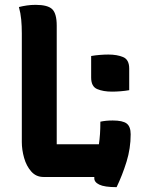

<svg xmlns="http://www.w3.org/2000/svg" viewBox="-20 -730 590 792"><path d="M356 -499Q373 -502 392 -503.5Q411 -505 427 -505Q463 -505 488 -494.5Q513 -484 513 -447V-358Q496 -355 477 -353.5Q458 -352 442 -352Q406 -352 381 -362.5Q356 -373 356 -410ZM159 0Q129 0 109 -22.5Q89 -45 79.5 -78.5Q70 -112 70 -144V-592Q70 -623 67.5 -649.5Q65 -676 58 -701Q74 -705 91 -707.5Q108 -710 127 -710Q177 -710 195.5 -692Q214 -674 214 -624V-135H388Q391 -155 392.5 -177.5Q394 -200 394 -228Q416 -233 445 -233Q486 -233 502.5 -220.5Q519 -208 519 -176Q519 -118 502 -63Q485 -8 461 42Q411 42 389.5 31.5Q368 21 369 4Q369 2 369 0Z"/></svg>

Font: Recursive Sn Csl St
Style: Bold
Weight: 700
Version: Version 1.079;hotconv 1.0.112;makeotfexe 2.5.65598; ttfautoh